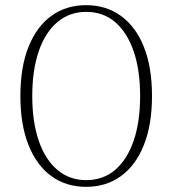

<svg xmlns="http://www.w3.org/2000/svg" viewBox="-20 -713 668 744"><path d="M314 11Q236 11 179 -30.5Q122 -72 90.5 -151Q59 -230 59 -341Q59 -453 90.5 -531.5Q122 -610 179 -651.5Q236 -693 314 -693Q391 -693 448.5 -651.5Q506 -610 537.5 -531.5Q569 -453 569 -341Q569 -230 537.5 -151Q506 -72 448.5 -30.5Q391 11 314 11ZM314 -15Q380 -15 426.5 -55Q473 -95 498 -168Q523 -241 523 -341Q523 -441 498 -514Q473 -587 426.5 -627Q380 -667 314 -667Q249 -667 202 -627Q155 -587 130 -514Q105 -441 105 -341Q105 -241 130 -168Q155 -95 202 -55Q249 -15 314 -15Z"/></svg>

Font: Montagu Slab 144pt ExtraLight
Style: Regular
Weight: 250
Version: Version 1.000